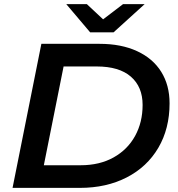

<svg xmlns="http://www.w3.org/2000/svg" viewBox="-20 -913 866 933"><path d="M181 -700H464Q569 -700 646 -664.5Q723 -629 763.5 -564Q804 -499 804 -411Q804 -288 749.5 -195Q695 -102 596 -51Q497 0 368 0H41ZM372 -110Q464 -110 532 -148Q600 -186 636.5 -252.5Q673 -319 673 -403Q673 -491 616 -540.5Q559 -590 450 -590H289L193 -110ZM683 -893 532 -756H418L302 -893H402L481 -819L578 -893Z"/></svg>

Font: Montserrat Alternates SemiBold
Style: Italic
Weight: 600
Italic angle: -11.3°
Designer: Julieta Ulanovsky
Foundry: Julieta Ulanovsky
Version: Version 7.200